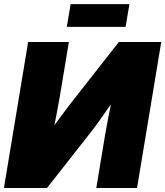

<svg xmlns="http://www.w3.org/2000/svg" viewBox="-22 -937 824 957"><path d="M661.1 0H458L502 -265.6Q506.3 -289.6 513.7 -329.6Q521 -369.6 531.2 -419.2Q541.5 -468.8 553.7 -520L594.2 -510.7Q561 -460.9 529.8 -415.5Q498.5 -370.1 471.2 -332.3Q443.8 -294.4 420.9 -265.6L212.4 0H-2.4L118.2 -727.5H321.3L276.9 -460.9Q272 -430.7 262.9 -382.8Q253.9 -335 243.7 -284.2Q233.4 -233.4 224.1 -193.8L205.6 -247.1Q229.5 -285.2 255.4 -321.3Q281.2 -357.4 304.9 -388.4Q328.6 -419.4 346.2 -441.9L570.3 -727.5H781.7ZM623 -916.5 604 -803.2H311L330.1 -916.5Z"/></svg>

Font: Inter 28pt Black
Style: Italic
Weight: 900
Italic angle: -9.3988°
Designer: Rasmus Andersson
Foundry: rsms
Version: Version 4.001;git-66647c0bb